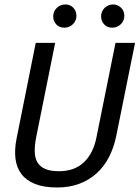

<svg xmlns="http://www.w3.org/2000/svg" viewBox="-29 -830 624 859"><path d="M491.2 -222.2Q480.5 -169.4 458.3 -126.7Q436 -84 402.6 -54Q369.1 -23.9 325.2 -7.6Q281.2 8.8 227.1 8.8Q167.5 8.8 128.2 -6.8Q88.9 -22.5 67.1 -51Q45.4 -79.6 40.3 -119.6Q35.2 -159.7 44.9 -209L130.9 -638.2H217.8L132.8 -215.8Q125.5 -178.2 126.5 -149.9Q127.4 -121.6 139.2 -102.5Q150.9 -83.5 174.3 -73.7Q197.8 -64 234.9 -64Q304.2 -64 346.4 -104Q388.7 -144 402.8 -216.8L487.8 -638.2H575.2ZM263.2 -810.1Q285.2 -810.1 299.1 -795.2Q313 -780.3 313 -758.8Q313 -747.6 308.6 -738Q304.2 -728.5 296.9 -721.4Q289.6 -714.4 279.8 -710.2Q270 -706.1 259.3 -706.1Q236.3 -706.1 222.7 -720.9Q209 -735.8 209 -756.8Q209 -768.1 213.4 -777.8Q217.8 -787.6 225.1 -794.7Q232.4 -801.8 242.2 -805.9Q252 -810.1 263.2 -810.1ZM477.1 -810.1Q487.8 -810.1 497.1 -805.9Q506.3 -801.8 513.2 -794.9Q520 -788.1 523.7 -778.8Q527.3 -769.5 527.3 -758.8Q527.3 -747.6 522.9 -738Q518.6 -728.5 511.2 -721.4Q503.9 -714.4 493.9 -710.2Q483.9 -706.1 473.1 -706.1Q450.7 -706.1 437 -720.9Q423.3 -735.8 423.3 -756.8Q423.3 -768.1 427.5 -777.8Q431.6 -787.6 439 -794.7Q446.3 -801.8 456.1 -805.9Q465.8 -810.1 477.1 -810.1ZM-8.8 -638.2Z"/></svg>

Font: Code New Roman
Style: Italic
Weight: 400
Italic angle: -11°
Monospace: yes
Designer: Sam Radian
Foundry: Code New Roman
Version: Version 1.508 October 19, 2014